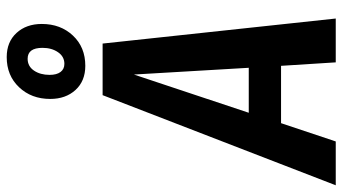

<svg xmlns="http://www.w3.org/2000/svg" viewBox="-282 -772 1015 569"><g transform="rotate(-90 225.5 -487.5)"><path d="M314.9 -742.2Q270 -742.2 243.4 -771.2Q216.8 -800.3 216.8 -846.2Q216.8 -901.9 251.5 -938.5Q286.1 -975.1 340.8 -975.1Q385.7 -975.1 412.4 -946Q439 -917 439 -871.1Q439 -815.4 404.5 -778.8Q370.1 -742.2 314.9 -742.2ZM335.9 -913.1Q313.5 -913.1 300.8 -894.3Q288.1 -875.5 288.1 -848.1Q288.1 -827.1 296.6 -815.7Q305.2 -804.2 320.8 -804.2Q342.3 -804.2 355.2 -823Q368.2 -841.8 368.2 -869.1Q368.2 -913.1 335.9 -913.1ZM325.2 0 314.9 -162.1H145L90.8 0H-39.1L228 -690.9H380.9L455.1 0ZM175.8 -257.8H309.1L289.1 -598.1Z"/></g></svg>

Font: Fira Sans Compressed Medium
Style: Italic
Weight: 500
Width: 3
Italic angle: -8°
Designer: Carrois Corporate & Edenspiekermann AG
Foundry: Carrois Corporate GbR & Edenspiekermann AG
Version: Version 4.203;PS 004.203;hotconv 1.0.88;makeotf.lib2.5.64775